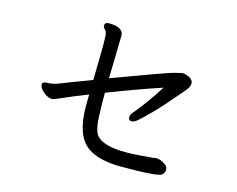

<svg xmlns="http://www.w3.org/2000/svg" viewBox="-96 -842 1191 966"><g transform="rotate(15 500.0 -359.5)"><path d="M607 -19Q490 -19 431 -60Q355 -111 355 -269L356 -328Q290 -303 199 -263Q189 -258 178 -258Q166 -258 150.5 -267Q135 -276 123.5 -289.5Q112 -303 112 -315Q112 -330 133 -330Q165 -330 194.5 -342Q224 -354 269 -371Q314 -388 357 -404Q360 -541 360 -589Q360 -637 356.5 -649Q353 -661 345.5 -667Q338 -673 338 -683Q338 -700 360 -700Q436 -700 436 -655L431 -433Q702 -534 736.5 -543Q771 -552 784 -554Q798 -554 818.5 -543.5Q839 -533 839 -514Q839 -497 817 -471Q795 -445 742.5 -385Q690 -325 625 -266Q608 -253 596 -253Q580 -253 580 -271Q580 -285 594.5 -300.5Q609 -316 643.5 -362.5Q678 -409 708 -458Q586 -418 430 -357Q430 -277 432.5 -227Q435 -177 447 -151Q474 -95 609 -95Q643 -95 676.5 -98Q710 -101 728.5 -102Q747 -103 752.5 -104.5Q758 -106 768 -106Q789 -106 816 -86Q828 -76 828 -62Q828 -47 815 -35Q797 -19 607 -19Z"/></g></svg>

Font: LXGW WenKai Lite
Style: Bold
Weight: 700
Designer: LXGW / Fontworks Inc.
Foundry: LXGW / Fontworks Inc.
Version: Version 1.330;April 28, 2024